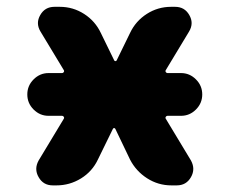

<svg xmlns="http://www.w3.org/2000/svg" viewBox="-20 -567 667 566"><path d="M123 -225.6Q97.7 -225.6 79.1 -244.1Q60.5 -262.7 60.5 -288.6Q60.5 -314.5 79.1 -333Q97.7 -351.6 123 -351.6H163.1Q166 -351.6 168 -354.5Q169.9 -357.4 168 -360.4L99.6 -473.6Q91.8 -486.3 91.8 -499Q91.8 -510.7 98.6 -522.5Q112.3 -546.9 140.6 -546.9H156.2Q195.3 -546.9 228 -525.9Q260.7 -504.9 277.3 -469.7L316.4 -389.6Q317.4 -386.7 320.3 -386.7Q323.2 -386.7 324.2 -389.6L363.3 -469.7Q379.9 -504.9 412.6 -525.9Q445.3 -546.9 484.4 -546.9H496.1Q524.4 -546.9 538.1 -522.5Q544.9 -510.7 544.9 -499Q544.9 -486.3 537.1 -473.6L468.8 -360.4Q466.8 -357.4 468.8 -354.5Q470.7 -351.6 473.6 -351.6H513.7Q539.1 -351.6 557.6 -333Q576.2 -314.5 576.2 -288.6Q576.2 -262.7 557.6 -244.1Q539.1 -225.6 513.7 -225.6H473.6Q470.7 -225.6 468.8 -222.7Q466.8 -219.7 468.8 -216.8L543 -93.8Q549.8 -81.1 549.8 -69.3Q549.8 -56.6 543 -44.9Q529.3 -20.5 501 -20.5H485.4Q446.3 -20.5 413.6 -41.5Q380.9 -62.5 363.3 -96.7L320.3 -186.5Q319.3 -189.5 316.4 -189.5Q313.5 -189.5 312.5 -186.5L268.6 -96.7Q252 -61.5 218.8 -41Q185.5 -20.5 146.5 -20.5H135.7Q107.4 -20.5 93.8 -44.9Q86.9 -56.6 86.9 -69.3Q86.9 -81.1 93.8 -93.8L168 -216.8Q169.9 -219.7 168 -222.7Q166 -225.6 163.1 -225.6Z"/></svg>

Font: Gen Jyuu GothicX Heavy
Style: Bold
Weight: 900
Designer: [Source Han Sans]
Ryoko NISHIZUKA  (kana & ideographs); Paul D. Hunt (Latin, Greek & Cyrillic); Wenlong ZHANG  (bopomofo
Version: Version 1.002.20150607